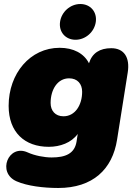

<svg xmlns="http://www.w3.org/2000/svg" viewBox="-20 -744 678 956"><path d="M270 192C442 192 540 99 563 -49L616 -383C628 -459 597 -504 534 -504C477 -504 439 -480 423 -429C398 -478 346 -506 277 -506C130 -506 23 -378 23 -217C23 -85 103 -13 223 -13C279 -13 335 -33 367 -77L361 -38C351 21 306 40 237 40C201 40 153 31 118 15C22 -29 -37 116 63 159C116 182 196 192 270 192ZM296 -165C255 -165 232 -193 232 -231C232 -299 267 -354 324 -354C366 -354 389 -326 389 -287C389 -221 354 -165 296 -165ZM356 -546C406 -546 450 -585 457 -635C464 -685 430 -724 380 -724C330 -724 286 -685 279 -635C272 -585 306 -546 356 -546Z"/></svg>

Font: SN Pro Black
Style: Italic
Weight: 900
Italic angle: -9°
Designer: Tobias Whetton
Foundry: Supernotes
Version: Version 1.001;Glyphs 3.2 (3249)